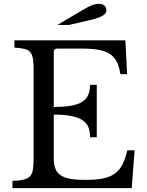

<svg xmlns="http://www.w3.org/2000/svg" viewBox="-20 -980 766 1000"><path d="M260 -423Q314 -423 350.5 -429.5Q387 -436 408.5 -450Q430 -464 439.5 -486Q449 -508 449 -538H484V-265H449Q449 -295 440.5 -317Q432 -339 410.5 -353.5Q389 -368 352.5 -375.5Q316 -383 260 -383V-157Q260 -124 268 -102.5Q276 -81 295.5 -67.5Q315 -54 347 -48.5Q379 -43 426 -43Q479 -43 516 -50.5Q553 -58 578 -76Q603 -94 618 -123.5Q633 -153 643 -197H681L666 0H45V-38Q80 -39 101.5 -44Q123 -49 135 -61Q147 -73 151 -95Q155 -117 155 -152V-618Q155 -653 151.5 -674.5Q148 -696 137.5 -708.5Q127 -721 107 -725.5Q87 -730 55 -732V-770H633L642 -594H607Q601 -634 587.5 -659.5Q574 -685 550.5 -700Q527 -715 491 -721Q455 -727 404 -727H277Q260 -727 260 -710ZM279 -850 409 -927Q437 -944 456.5 -952Q476 -960 496 -960Q513 -960 523.5 -951Q534 -942 534 -925Q534 -909 513.5 -897.5Q493 -886 459 -878L339 -850Z"/></svg>

Font: Libre Baskerville
Style: Regular
Weight: 400
Designer: Pablo Impallari, Rodrigo Fuenzalida
Foundry: Pablo Impallari, Rodrigo Fuenzalida
Version: Version 1.000; ttfautohint (v0.93) -l 8 -r 50 -G 200 -x 14 -